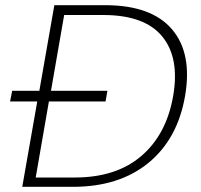

<svg xmlns="http://www.w3.org/2000/svg" viewBox="-20 -722 776 742"><path d="M386 -702Q565 -702 644.5 -609Q724 -516 695 -350Q666 -184 553 -92Q440 0 262 0H66L124 -330H19L27 -371H132L190 -702ZM118 -36H269Q429 -36 526 -119Q623 -202 649 -350Q675 -498 607 -581Q539 -664 379 -664H228L177 -371H395L388 -330H169Z"/></svg>

Font: Poppins ExtraLight
Style: Italic
Weight: 275
Italic angle: -10°
Designer: Ninad Kale (Devanagari), Jonny Pinhorn (Latin)
Foundry: Indian Type Foundry
Version: Version 3.200;PS 1.000;hotconv 16.6.54;makeotf.lib2.5.65590